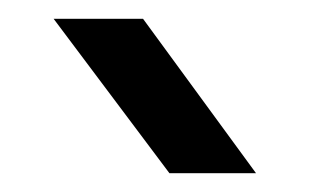

<svg xmlns="http://www.w3.org/2000/svg" viewBox="-20 -811 328 204"><path d="M132 -791H37L160 -627H252Z"/></svg>

Font: Bounded Light
Style: Regular
Weight: 300
Designer: Vlad Churkin
Version: Version 3.0